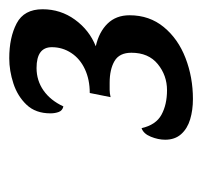

<svg xmlns="http://www.w3.org/2000/svg" viewBox="-31 -781 437 415"><g transform="rotate(-90 187.5 -573.5)"><path d="M181 -375Q157 -375 137 -381Q117 -387 105 -400.5Q93 -414 93 -435Q93 -450 99.5 -466Q106 -482 118 -486Q125 -455 147 -443Q169 -431 200 -431Q232 -431 256.5 -451Q281 -471 281 -508Q281 -534 263 -544.5Q245 -555 216 -555Q207 -555 200.5 -555Q194 -555 185 -553L194 -598Q223 -598 245.5 -608.5Q268 -619 280.5 -638Q293 -657 293 -680Q293 -713 248 -713Q221 -713 199.5 -698Q178 -683 165 -655Q156 -657 153 -665Q150 -673 150 -683Q150 -715 168.5 -734.5Q187 -754 214.5 -763Q242 -772 269 -772Q314 -772 344.5 -756Q375 -740 375 -700Q375 -661 352.5 -630Q330 -599 295 -585Q326 -578 344 -559.5Q362 -541 362 -512Q362 -469 336.5 -438Q311 -407 269.5 -391Q228 -375 181 -375Z"/></g></svg>

Font: Sansita Swashed Light Light
Style: Regular
Weight: 300
Version: Version 1.003